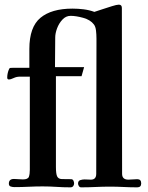

<svg xmlns="http://www.w3.org/2000/svg" viewBox="-20 -797 637 824"><path d="M586 -10Q586 7 569 7Q540 7 510.5 5.5Q481 4 452 4Q421 4 390 5.5Q359 7 328 7Q322 7 318.5 1.5Q315 -4 315 -9Q315 -21 324.5 -24Q334 -27 343 -27Q350 -27 356.5 -26.5Q363 -26 370 -26Q393 -26 393 -51Q393 -189 393.5 -327Q394 -465 394 -602Q394 -613 394 -631Q394 -649 392 -666Q390 -683 383 -692Q368 -712 337 -720.5Q306 -729 283 -729Q263 -729 248 -713Q233 -697 225 -675.5Q217 -654 217 -636Q217 -605 216.5 -573Q216 -541 216 -509H341L330 -470H220V-81Q220 -50 225.5 -39.5Q231 -29 245 -28.5Q259 -28 285 -28Q292 -28 295 -22Q298 -16 298 -10Q298 -3 294 2Q290 7 282 7Q252 7 222.5 5Q193 3 163 3Q133 3 102.5 4.5Q72 6 42 6Q34 6 26 3.5Q18 1 18 -9Q18 -29 40 -29Q50 -29 59 -28Q68 -27 78 -27Q100 -27 104 -38.5Q108 -50 108 -68V-468H65Q51 -468 38.5 -462Q26 -456 18 -456Q11 -456 11 -464Q11 -480 17 -496Q20 -505 24 -505.5Q28 -506 36 -506H106V-587Q106 -681 153.5 -720.5Q201 -760 291 -760Q315 -760 339 -757Q363 -754 385 -746Q397 -750 418.5 -757Q440 -764 460.5 -770.5Q481 -777 490 -777Q503 -777 503 -763Q503 -585 503.5 -407.5Q504 -230 504 -51Q504 -26 531 -26Q541 -26 550 -27Q559 -28 569 -28Q586 -28 586 -10Z"/></svg>

Font: Kaisei Decol
Style: Bold
Weight: 700
Designer: Font-Kai, 金井和夫
Foundry: KAZUO KANAI
Version: Version 5.003